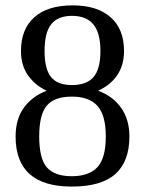

<svg xmlns="http://www.w3.org/2000/svg" viewBox="-20 -685 540 715"><path d="M441.9 -495.1Q441.9 -441.4 415.8 -404.1Q389.6 -366.7 345.2 -347.2Q400.9 -326.7 431.4 -283Q461.9 -239.3 461.9 -176.8Q461.9 -84 409.7 -37.1Q357.4 9.8 247.1 9.8Q38.1 9.8 38.1 -176.8Q38.1 -241.7 69.3 -284.4Q100.6 -327.1 153.8 -347.2Q111.3 -366.7 84.7 -403.8Q58.1 -440.9 58.1 -495.1Q58.1 -576.2 107.7 -620.6Q157.2 -665 251 -665Q341.8 -665 391.8 -620.8Q441.9 -576.7 441.9 -495.1ZM374 -176.8Q374 -254.9 343.5 -290Q313 -325.2 247.1 -325.2Q182.6 -325.2 154.3 -291.7Q126 -258.3 126 -176.8Q126 -94.2 154.8 -61.5Q183.6 -28.8 247.1 -28.8Q312 -28.8 343 -62.7Q374 -96.7 374 -176.8ZM354 -495.1Q354 -562.5 327.6 -594.2Q301.3 -626 248 -626Q196.3 -626 171.1 -595.2Q146 -564.5 146 -495.1Q146 -427.2 170.4 -397.7Q194.8 -368.2 248 -368.2Q302.7 -368.2 328.4 -398.2Q354 -428.2 354 -495.1Z"/></svg>

Font: Tinos
Style: Regular
Weight: 400
Designer: Steve Matteson
Foundry: Monotype Imaging Inc.
Version: Version 1.23